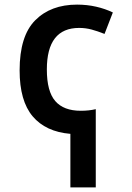

<svg xmlns="http://www.w3.org/2000/svg" viewBox="-20 -572 570 832"><path d="M285 8Q178 -1 121.5 -68Q65 -135 65 -267Q65 -416 132.5 -484Q200 -552 314 -552Q357 -552 396.5 -543Q436 -534 469 -518L433 -425Q403 -437 377 -444Q351 -451 323 -451Q183 -451 183 -271Q183 -176 219.5 -134Q256 -92 330 -92Q366 -92 395 -99V240H285Z"/></svg>

Font: Noto Sans Mono Condensed SemiBold
Style: Regular
Weight: 600
Width: 3
Designer: Monotype Design Team
Foundry: Monotype Imaging Inc.
Version: Version 2.014